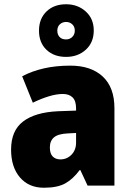

<svg xmlns="http://www.w3.org/2000/svg" viewBox="-20 -937 616 901"><path d="M310 -629Q407 -629 462 -578Q517 -527 517 -429V-66H391L357 -139H354Q322 -96 285.5 -76Q249 -56 186 -56Q115 -56 73.5 -104.5Q32 -153 32 -235Q32 -324 88.5 -367Q145 -410 252 -415L337 -418V-428Q337 -464 320.5 -480Q304 -496 275 -496Q245 -496 209 -485Q173 -474 134 -455L84 -579Q129 -603 185.5 -616Q242 -629 310 -629ZM299 -311Q253 -309 233.5 -292.5Q214 -276 214 -245Q214 -216 227.5 -202.5Q241 -189 263 -189Q294 -189 315.5 -211Q337 -233 337 -268V-313ZM290 -670Q233 -670 198 -703.5Q163 -737 163 -793Q163 -849 198 -883Q233 -917 290 -917Q345 -917 382.5 -883Q420 -849 420 -794Q420 -738 383 -704Q346 -670 290 -670ZM290 -752Q307 -752 319 -763.5Q331 -775 331 -793Q331 -812 319 -823Q307 -834 290 -834Q273 -834 261 -823Q249 -812 249 -793Q249 -775 259.5 -763.5Q270 -752 290 -752Z"/></svg>

Font: Noto Sans Malayalam UI SemiCondensed Black
Style: Regular
Weight: 900
Width: 4
Designer: Jelle Bosma - Monotype Design Team
Foundry: Monotype Imaging Inc.
Version: Version 2.104; ttfautohint (v1.8.4.7-5d5b)